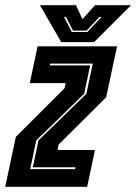

<svg xmlns="http://www.w3.org/2000/svg" viewBox="-30 -718 524 738"><path d="M-10 0 31 -192 218 -378.5 222.5 -398.5H84.5L114.5 -540H420L378 -344L195.5 -162.5L191 -141.5H335L305 0ZM86 -68H258.5L260 -75H96L118 -178.5L302 -357.5L326.5 -473.5H163L161.5 -466.5H316.5L293.5 -357.5L109.5 -178.5ZM205.5 -556 123.5 -698H262L287 -644L335 -698H473.5L331.5 -556ZM246 -595H305.5L360.5 -653H352.5L303 -600.5H250.5L223.5 -653H216Z"/></svg>

Font: Tourney Condensed ExtraBold
Style: Italic
Weight: 800
Width: 3
Italic angle: -12°
Designer: Tyler Finck
Foundry: Etcetera Type Co
Version: Version 1.010; ttfautohint (v1.8.3)